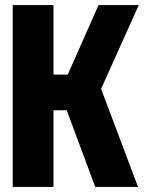

<svg xmlns="http://www.w3.org/2000/svg" viewBox="-20 -734 570 754"><path d="M30 0V-714H190V-441H246L367 -714H525L377 -385L522 0H354L242 -301H190V0Z"/></svg>

Font: Noto Sans Mono Condensed Black
Style: Regular
Weight: 900
Width: 3
Designer: Monotype Design Team
Foundry: Monotype Imaging Inc.
Version: Version 2.014